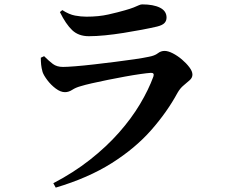

<svg xmlns="http://www.w3.org/2000/svg" viewBox="-20 -796 1040 875"><path d="M223 39Q315 -9 390 -68Q465 -127 522 -191.5Q579 -256 618 -321.5Q657 -387 679 -447Q685 -465 667 -464Q651 -463 619.5 -458.5Q588 -454 549.5 -447Q511 -440 471.5 -432Q432 -424 399 -416.5Q366 -409 347 -403Q325 -397 309 -386.5Q293 -376 276 -376Q256 -376 234 -392.5Q212 -409 195.5 -431Q179 -453 174 -468Q169 -486 167.5 -501Q166 -516 166 -533L181 -540Q203 -518 221 -504.5Q239 -491 267 -491Q285 -491 323 -494Q361 -497 408.5 -502.5Q456 -508 504 -514Q552 -520 593 -526Q634 -532 657 -537Q685 -542 699 -553Q713 -564 730 -564Q746 -564 767.5 -553Q789 -542 809 -525Q829 -508 843 -489.5Q857 -471 857 -456Q857 -442 845 -431Q833 -420 817 -407Q801 -394 789 -373Q742 -286 669 -203Q596 -120 489 -52.5Q382 15 234 59ZM385 -631Q338 -631 309 -658.5Q280 -686 253 -741L264 -750Q295 -730 322 -725Q349 -720 374 -720Q430 -720 474 -730Q518 -740 549 -749Q574 -756 589 -762Q604 -768 612.5 -772Q621 -776 628 -776Q679 -776 709 -761Q739 -746 739 -716Q739 -701 729.5 -691Q720 -681 696 -675Q666 -668 626.5 -660.5Q587 -653 543 -646Q499 -639 458.5 -635Q418 -631 385 -631Z"/></svg>

Font: Noto Serif HK ExtraLight
Style: Bold
Weight: 700
Version: Version 2.002-H1;hotconv 1.1.0;makeotfexe 2.6.0